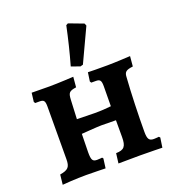

<svg xmlns="http://www.w3.org/2000/svg" viewBox="-141 -888 914 1004"><g transform="rotate(-20 316.5 -386.0)"><path d="M335 -544 350 -548 437 -734 432 -747 350 -778 339 -772C324 -701 307 -631 287 -561ZM36 6C37 5 118 0 168 0C201 0 276 2 276 2L283 -51L278 -57C278 -57 265 -55 250 -55C225 -55 219 -65 219 -108L221 -210C221 -210 310 -217 332 -217C360 -217 413 -216 413 -216V-123C413 -70 400 -55 355 -54L348 1L468 0C522 0 592 2 592 2L600 -52L594 -58C594 -58 580 -56 566 -56C540 -56 532 -68 532 -108C532 -195 536 -325 542 -407C543 -437 552 -445 592 -450L597 -506C597 -506 508 -501 471 -501C434 -501 361 -501 361 -502L354 -453L359 -445H384C408 -445 414 -437 414 -405L413 -294C384 -291 360 -289 322 -289L223 -291L228 -397C230 -435 235 -443 276 -449L281 -506C281 -506 192 -501 148 -501C115 -501 48 -502 48 -502L42 -453L47 -445H71C95 -445 101 -438 101 -405L100 -114C100 -70 89 -57 42 -49Z"/></g></svg>

Font: Alegreya SC
Style: Bold
Weight: 700
Designer: Juan Pablo del Peral
Foundry: Huerta Tipografica
Version: Version 2.007;PS 002.007;hotconv 1.0.88;makeotf.lib2.5.64775